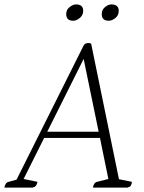

<svg xmlns="http://www.w3.org/2000/svg" viewBox="-51 -850 652 870"><path d="M-31 0Q-27 -23 -12 -26L24 -36L327 -642Q331 -650 337 -652.5Q343 -655 350 -655Q358 -655 362 -652L488 -38L547 -26Q545 -14 541.5 -8.5Q538 -3 527 0H370Q374 -23 389 -26L440 -39L402 -225H149L56 -39L119 -26Q116 -14 112 -8.5Q108 -3 97 0ZM163 -253H396L328 -583ZM442 -756Q410 -756 410 -786Q410 -806 425 -818Q440 -830 453 -830Q487 -830 487 -801Q487 -780 471.5 -768Q456 -756 442 -756ZM281 -756Q249 -756 249 -786Q249 -806 264.5 -818Q280 -830 293 -830Q326 -830 326 -801Q326 -781 310.5 -768.5Q295 -756 281 -756Z"/></svg>

Font: Petrona ExtraLight
Style: Italic
Weight: 200
Italic angle: -9°
Designer: Ringo R. Seeber
Foundry: Ringo R. Seeber
Version: Version 2.001; ttfautohint (v1.8.3)